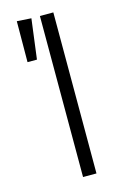

<svg xmlns="http://www.w3.org/2000/svg" viewBox="-109 -739 506 789"><g transform="rotate(-15 144.0 -344.5)"><path d="M45.9 -689 106.9 -685.1 85 -515.1H44.9ZM200.2 -685.1V0H143.1V-685.1Z"/></g></svg>

Font: Fira Sans Compressed Light
Style: Regular
Weight: 300
Width: 1
Designer: Carrois Corporate & Edenspiekermann AG
Foundry: Carrois Corporate GbR & Edenspiekermann AG
Version: Version 4.203;PS 004.203;hotconv 1.0.88;makeotf.lib2.5.64775